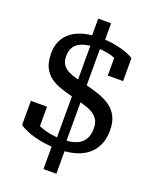

<svg xmlns="http://www.w3.org/2000/svg" viewBox="-168 -895 897 1120"><g transform="rotate(20 280.0 -335.0)"><path d="M243 -802H323V-675L313 -662V-51L323 -35V132H243V-34L254 -48V-659L243 -673ZM282 -68Q334 -68 368.5 -80.5Q403 -93 420.5 -120Q438 -147 438 -190Q438 -226 423.5 -247.5Q409 -269 384.5 -282Q360 -295 328 -303.5Q296 -312 261 -321Q218 -332 181 -344.5Q144 -357 115.5 -377.5Q87 -398 70.5 -432Q54 -466 54 -518Q54 -577 82.5 -618Q111 -659 164 -680Q217 -701 290 -701Q342 -701 385 -693Q428 -685 459 -673.5Q490 -662 504 -651V-509H409V-632Q420 -632 428.5 -628Q437 -624 443.5 -617.5Q450 -611 453 -604.5Q456 -598 455 -594Q439 -607 413.5 -617.5Q388 -628 357 -633.5Q326 -639 292 -639Q242 -639 208.5 -627.5Q175 -616 158.5 -593Q142 -570 142 -533Q142 -501 155 -481.5Q168 -462 191.5 -450Q215 -438 245.5 -430.5Q276 -423 311 -414Q355 -403 394 -389.5Q433 -376 464 -354.5Q495 -333 513 -298.5Q531 -264 531 -212Q531 -145 501 -98.5Q471 -52 416 -29Q361 -6 285 -6Q226 -6 176.5 -15.5Q127 -25 92 -39Q57 -53 38 -67V-217H138V-84Q127 -84 117 -89Q107 -94 100 -102Q93 -110 89.5 -117Q86 -124 87 -128Q105 -111 135 -97.5Q165 -84 203 -76Q241 -68 282 -68Z"/></g></svg>

Font: Roboto Serif Medium
Style: Regular
Weight: 500
Designer: Greg Gazdowicz
Foundry: Commercial Type
Version: Version 1.008